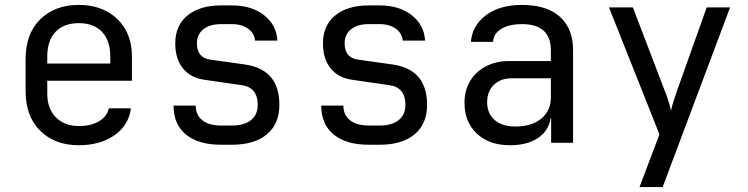

<svg xmlns="http://www.w3.org/2000/svg" viewBox="-20 -580 3040 780"><path d="M300 10Q203 10 143.5 -48.5Q84 -107 84 -210V-340Q84 -443 143.5 -501.5Q203 -560 300 -560Q365 -560 413.5 -534Q462 -508 489 -461Q516 -414 516 -350V-252H172V-200Q172 -139 207 -103.5Q242 -68 300 -68Q350 -68 382.5 -87.5Q415 -107 422 -140H512Q503 -71 445 -30.5Q387 10 300 10ZM172 -322H428V-350Q428 -415 394.5 -450.5Q361 -486 300 -486Q239 -486 205.5 -450.5Q172 -415 172 -350Z M878 8Q786 8 735.5 -33.5Q685 -75 685 -151H775Q775 -113 802 -91.5Q829 -70 878 -70H922Q972 -70 999.5 -92Q1027 -114 1027 -154Q1027 -225 962 -234L810 -256Q754 -264 723 -302.5Q692 -341 692 -404Q692 -476 741.5 -517Q791 -558 878 -558H922Q1002 -558 1052.5 -518.5Q1103 -479 1107 -415H1016Q1014 -444 988.5 -463Q963 -482 922 -482H878Q832 -482 806 -461Q780 -440 780 -404Q780 -346 833 -338L975 -318Q1115 -298 1115 -154Q1115 -77 1064.5 -34.5Q1014 8 922 8Z M1478 8Q1386 8 1335.5 -33.5Q1285 -75 1285 -151H1375Q1375 -113 1402 -91.5Q1429 -70 1478 -70H1522Q1572 -70 1599.5 -92Q1627 -114 1627 -154Q1627 -225 1562 -234L1410 -256Q1354 -264 1323 -302.5Q1292 -341 1292 -404Q1292 -476 1341.5 -517Q1391 -558 1478 -558H1522Q1602 -558 1652.5 -518.5Q1703 -479 1707 -415H1616Q1614 -444 1588.5 -463Q1563 -482 1522 -482H1478Q1432 -482 1406 -461Q1380 -440 1380 -404Q1380 -346 1433 -338L1575 -318Q1715 -298 1715 -154Q1715 -77 1664.5 -34.5Q1614 8 1522 8Z M2052 10Q1967 10 1917 -37.5Q1867 -85 1867 -162Q1867 -213 1890 -251Q1913 -289 1954 -310.5Q1995 -332 2048 -332H2218V-375Q2218 -482 2101 -482Q2049 -482 2017 -463Q1985 -444 1983 -410H1893Q1898 -475 1953.5 -517.5Q2009 -560 2101 -560Q2201 -560 2254.5 -512Q2308 -464 2308 -378V0H2219V-100H2217Q2209 -49 2166 -19.5Q2123 10 2052 10ZM2074 -66Q2140 -66 2179 -98Q2218 -130 2218 -185V-262H2058Q2014 -262 1986.5 -235.5Q1959 -209 1959 -165Q1959 -119 1989.5 -92.5Q2020 -66 2074 -66Z M2578 180 2659 -34 2454 -550H2551L2681 -210Q2689 -190 2696 -168Q2703 -146 2706 -130Q2709 -146 2716 -168Q2723 -190 2730 -210L2851 -550H2946L2672 180Z"/></svg>

Font: JetBrains Mono NL
Style: Regular
Weight: 400
Monospace: yes
Designer: Philipp Nurullin, Konstantin Bulenkov
Foundry: JetBrains
Version: Version 2.305; ttfautohint (v1.8.4.7-5d5b)